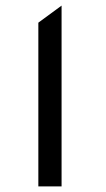

<svg xmlns="http://www.w3.org/2000/svg" viewBox="-20 -666 378 686"><path d="M200 0V-646L117 -585V0Z"/></svg>

Font: Charger Monospace
Style: Regular
Weight: 400
Designer: Jasper
Foundry: Cannot Into Space Fonts
Version: Version 0.980